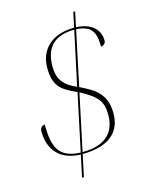

<svg xmlns="http://www.w3.org/2000/svg" viewBox="-124 -836 760 992"><g transform="rotate(-15 255.5 -340.5)"><path d="M214 -38 189 79H199L224 -38C365 -39 432 -100 432 -200C432 -278 401 -323 327 -361L296 -377L358 -670C436 -664 459 -632 459 -550C471 -550 485 -559 485 -576C485 -621 457 -675 360 -680L377 -760H367L350 -680C227 -680 162 -610 162 -515C162 -436 187 -400 248 -370L281 -354L216 -48C103 -53 74 -109 74 -236C57 -235 48 -223 48 -206C48 -128 85 -42 214 -38ZM348 -670 286 -381C217 -411 190 -448 190 -515C190 -635 261 -669 348 -670ZM226 -48 290 -350C383 -302 404 -267 404 -200C404 -119 363 -48 226 -48Z"/></g></svg>

Font: Noto Serif Display Thin
Style: Italic
Weight: 100
Italic angle: -12°
Designer: Monotype Design Team
Foundry: Monotype Imaging Inc.
Version: Version 2.009